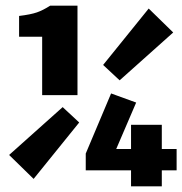

<svg xmlns="http://www.w3.org/2000/svg" viewBox="-20 -654 640 674"><path d="M128 -320V-525H47V-598Q88 -603 109.5 -610.5Q131 -618 156 -634H252V-320ZM98 -26 12 -110 200 -278 258 -224ZM400 -372 342 -426 502 -624 588 -540ZM440 0V-216H548V0ZM281 -56V-115L370 -326L458 -294L388 -131H600V-56Z"/></svg>

Font: Source Code Pro ExtraLight Black
Style: Regular
Weight: 900
Monospace: yes
Version: Version 1.018;hotconv 1.0.116;makeotfexe 2.5.65601